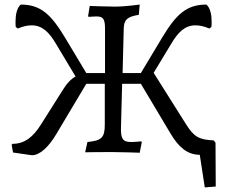

<svg xmlns="http://www.w3.org/2000/svg" viewBox="-20 -666 998 841"><path d="M924 -41 916 -51C851 -54 830 -67 796 -120L653 -347L731 -476C759 -523 789 -555 836 -555C854 -555 874 -551 897 -541L906 -548C907 -555 907 -564 907 -572C907 -601 901 -632 884 -646C796 -646 751 -602 690 -501L597 -346H517L522 -541C523 -579 537 -593 588 -601L592 -646C592 -646 528 -637 484 -637C446 -637 373 -640 373 -640L366 -596L368 -592C368 -592 390 -594 402 -594C432 -594 440 -583 440 -540V-346H358L265 -501C204 -602 159 -646 71 -646C54 -632 48 -601 48 -572C48 -564 48 -555 49 -548L58 -541C81 -551 101 -555 119 -555C166 -555 196 -523 224 -476L311 -331C290 -319 273 -301 257 -275L159 -120C125 -66 88 -36 35 -36L31 -32L37 2L120 14C155 14 194 -23 228 -81L358 -299H439V-120C439 -63 425 -50 363 -44L353 1C353 1 418 0 468 0C513 0 592 3 592 3L601 -43L599 -47C599 -47 574 -44 554 -44C518 -44 508 -58 510 -112L515 -299H597L727 -81C763 -20 802 12 855 12L877 155L925 151Z"/></svg>

Font: Alegreya SC
Style: Regular
Weight: 400
Designer: Juan Pablo del Peral
Foundry: Huerta Tipografica
Version: Version 2.007;PS 002.007;hotconv 1.0.88;makeotf.lib2.5.64775